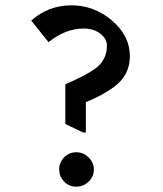

<svg xmlns="http://www.w3.org/2000/svg" viewBox="-20 -740 612 720"><path d="M312.5 -59Q293 -40 266 -40Q239 -40 220.5 -59Q202 -78 202 -104.5Q202 -131 220.5 -150Q239 -169 266 -169Q293 -169 312.5 -149.5Q332 -130 332 -104Q332 -78 312.5 -59ZM381 -568Q381 -594 356.5 -613.5Q332 -633 293 -633Q226 -633 162 -582L97 -663Q162 -720 247.5 -720Q333 -720 400 -663Q467 -606 467 -529Q467 -457 406 -413Q362 -381 302 -357V-243H292L225 -275V-424Q329 -469 355 -498.5Q381 -528 381 -568Z"/></svg>

Font: Halant SemiBold
Style: Regular
Weight: 600
Designer: Hitesh Malaviya (Devanagari), Satya Rajpurohit (Latin)
Foundry: Indian Type Foundry
Version: Version 1.101;PS 1.0;hotconv 1.0.78;makeotf.lib2.5.61930; tt